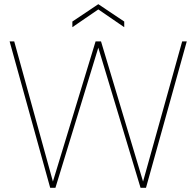

<svg xmlns="http://www.w3.org/2000/svg" viewBox="-20 -898 939 918"><path d="M220 0 26 -700H48L233 -30L437 -700H463L664 -30L851 -700H873L678 0H652L450 -670L245 0ZM326 -768V-795L450 -878L574 -795V-768L450 -853Z"/></svg>

Font: DM Sans 20pt Thin
Style: Regular
Weight: 250
Version: Version 4.004;gftools[0.9.30]